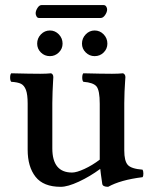

<svg xmlns="http://www.w3.org/2000/svg" viewBox="-20 -719 593 749"><path d="M378.9 -2Q372.6 -44.4 371.1 -60.1Q330.6 -30.3 287.4 -10.3Q244.1 9.8 216.8 9.8Q149.4 9.8 118.7 -29.3Q87.9 -68.4 87.9 -134.8V-314.9Q87.9 -350.1 81.3 -367.9Q74.7 -385.7 62 -392.1Q49.3 -398.4 23.9 -399.9Q19.5 -404.3 19.5 -416.5Q19.5 -428.7 23.9 -433.1Q98.1 -431.2 137.2 -431.2Q161.6 -431.2 179.2 -433.1Q188 -429.7 188 -418Q188 -416 187 -400.4Q186 -384.8 185.1 -361.3Q184.1 -337.9 184.1 -316.9V-140.1Q184.1 -45.9 261.2 -45.9Q278.8 -45.9 309.6 -60.1Q340.3 -74.2 369.1 -96.2V-124V-314Q369.1 -366.2 356.7 -381.6Q344.2 -397 305.2 -399.9Q300.8 -404.3 300.8 -416.5Q300.8 -428.7 305.2 -433.1Q377.4 -431.2 417 -431.2Q442.4 -431.2 460 -433.1Q469.2 -429.2 469.2 -418Q469.2 -416 468 -400.4Q466.8 -384.8 465.8 -361.3Q464.8 -337.9 464.8 -316.9V-131.8Q464.8 -91.3 478.3 -75.9Q491.7 -60.5 536.1 -57.1Q539.1 -52.7 539.3 -42.5Q539.6 -32.2 536.1 -27.8Q449.7 -17.1 401.9 9.8Q380.4 9.8 378.9 -2ZM125 -548.8Q125 -569.8 139.6 -585Q154.3 -600.1 174.8 -600.1Q194.8 -600.1 209.5 -585Q224.1 -569.8 224.1 -548.8Q224.1 -528.8 209.5 -514.4Q194.8 -500 174.8 -500Q153.8 -500 139.4 -514.4Q125 -528.8 125 -548.8ZM299.8 -548.8Q299.8 -569.8 314.5 -585Q329.1 -600.1 349.1 -600.1Q369.6 -600.1 384.3 -585Q398.9 -569.8 398.9 -548.8Q398.9 -528.8 384.5 -514.4Q370.1 -500 349.1 -500Q329.1 -500 314.5 -514.4Q299.8 -528.8 299.8 -548.8ZM373 -648.9H131.8Q126 -648.9 122.6 -654.8Q119.1 -660.6 119.1 -667Q119.1 -676.8 126.2 -688Q133.3 -699.2 142.1 -699.2H383.8Q390.6 -699.2 394.3 -693.6Q397.9 -688 397.9 -682.1Q397.9 -671.9 390.1 -660.4Q382.3 -648.9 373 -648.9Z"/></svg>

Font: Common Serif Medium
Style: Regular
Weight: 500
Designer: Philipp H. Poll, Khaled Hosny
Foundry: Stefan Peev, Context Ltd.
Version: Version 1.026